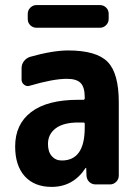

<svg xmlns="http://www.w3.org/2000/svg" viewBox="-20 -730 540 760"><path d="M375 -710Q389.6 -710 399.9 -700.2Q410.2 -690.4 410.2 -674.8V-655.3Q410.2 -640.6 399.9 -630.4Q389.6 -620.1 375 -620.1H125Q110.4 -620.1 100.1 -629.9Q89.8 -639.6 89.8 -655.3V-674.8Q89.8 -689.5 100.1 -699.7Q110.4 -710 125 -710ZM315.4 -224.6V-240.2Q315.4 -245.1 309.6 -245.1H290Q231.4 -245.1 200.7 -222.2Q169.9 -199.2 169.9 -160.2Q169.9 -128.9 185.1 -111.8Q200.2 -94.7 224.6 -94.7Q315.4 -94.7 315.4 -224.6ZM250 -530.3Q361.3 -530.3 405.8 -485.4Q450.2 -440.4 450.2 -325.2V-35.2Q450.2 -20.5 439.9 -10.3Q429.7 0 415 0H358.4Q343.8 0 333.5 -9.8Q323.2 -19.5 322.3 -35.2L321.3 -64.5Q321.3 -65.4 320.3 -65.4Q318.4 -65.4 318.4 -64.5Q269.5 9.8 184.6 9.8Q116.2 9.8 78.1 -32.2Q40 -74.2 40 -150.4Q40 -238.3 103.5 -286.6Q167 -335 290 -335H309.6Q314.5 -335 315.4 -339.8V-344.7Q315.4 -384.8 299.3 -401.4Q283.2 -418 245.1 -418Q190.4 -418 97.7 -390.6Q85.9 -386.7 75.7 -394.5Q65.4 -402.3 65.4 -415V-460Q65.4 -475.6 74.7 -487.8Q84 -500 98.6 -504.9Q188.5 -530.3 250 -530.3Z"/></svg>

Font: Rounded-L Mgen+ 1m bold
Style: Bold
Weight: 700
Designer: [Source Han Sans]
Ryoko NISHIZUKA  (kana & ideographs); Paul D. Hunt (Latin, Greek & Cyrillic); Wenlong ZHANG  (bopomofo
Version: Version 1.059.20150602